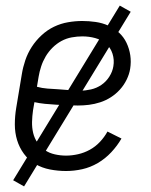

<svg xmlns="http://www.w3.org/2000/svg" viewBox="-20 -603 540 686"><path d="M216 8Q187 8 158.5 2.5Q130 -3 106 -17Q82 -31 65.5 -53.5Q49 -76 41 -102.5Q33 -129 33 -158.5Q33 -188 38 -218L58 -338Q62 -363 70.5 -388Q79 -413 93.5 -435.5Q108 -458 128.5 -477Q149 -496 173 -507.5Q197 -519 223 -523.5Q249 -528 274 -528Q298 -528 322 -524.5Q346 -521 367 -511.5Q388 -502 405 -486.5Q422 -471 432 -450Q442 -429 445.5 -405.5Q449 -382 445 -357Q442 -338 432.5 -318.5Q423 -299 408.5 -283Q394 -267 376 -255.5Q358 -244 338 -237.5Q318 -231 298 -228.5Q278 -226 258 -226Q238 -226 218.5 -227Q199 -228 179.5 -229Q160 -230 140.5 -232Q121 -234 103 -238L98 -209Q95 -188 94.5 -167.5Q94 -147 98.5 -128Q103 -109 114 -93Q125 -77 140.5 -66.5Q156 -56 176 -51.5Q196 -47 216 -47Q237 -47 259 -52Q281 -57 301 -68Q321 -79 337 -96Q353 -113 364 -133L414 -108Q399 -82 377.5 -59Q356 -36 329.5 -20.5Q303 -5 274 1.5Q245 8 216 8ZM266 -279Q285 -279 305 -283.5Q325 -288 342 -299.5Q359 -311 370.5 -329Q382 -347 385 -366Q389 -389 382 -411Q375 -433 358.5 -447Q342 -461 320 -467Q298 -473 274 -473Q256 -473 236.5 -469.5Q217 -466 199.5 -456.5Q182 -447 167.5 -432.5Q153 -418 143 -401Q133 -384 127 -365.5Q121 -347 118 -329L112 -293Q130 -288 149.5 -286.5Q169 -285 188.5 -284Q208 -283 227.5 -281Q247 -279 266 -279ZM66 63 27 41 408 -583 447 -561Z"/></svg>

Font: Iosevka SS04 Light
Style: Italic
Weight: 300
Italic angle: -9°
Monospace: yes
Designer: Belleve Invis
Foundry: Belleve Invis
Version: Version 19.0.0; ttfautohint (v1.8.4)